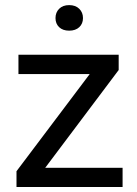

<svg xmlns="http://www.w3.org/2000/svg" viewBox="-20 -747 546 767"><path d="M45.9 0V-63L338.4 -451.2H53.7V-528.3H454.1V-467.3L160.6 -76.7H469.7V0ZM216.3 -638.4Q201.7 -652.3 201.7 -674.8Q201.7 -697.3 216.3 -711.9Q231 -726.6 256.3 -726.6Q281.7 -726.6 296.6 -711.9Q311.5 -697.3 311.5 -674.8Q311.5 -652.3 296.6 -638.4Q281.7 -624.5 256.3 -624.5Q231 -624.5 216.3 -638.4Z"/></svg>

Font: Bert Sans Medium
Style: Regular
Weight: 500
Designer: Christian Robertson, Adam Twardoch, & Cristiano Sobral
Foundry: Google
Version: Version 12.135;January 10, 2020;FontCreator 12.0.0.2547 64-b